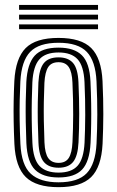

<svg xmlns="http://www.w3.org/2000/svg" viewBox="-20 -766 484 795"><path d="M222.4 9Q129.7 9 86.9 -32.7Q44.2 -74.3 39.6 -170.2Q37.3 -220.1 36.6 -263.3Q35.8 -306.4 36.6 -347.3Q37.3 -388.2 39.4 -430.5Q44.5 -524.8 86.3 -566.9Q128.1 -609 222.4 -609Q315.8 -609 357.8 -567Q399.9 -525 404.5 -430.2Q408 -354.3 407.8 -293.2Q407.6 -232.2 404.7 -170.1Q399.7 -74.2 357.3 -32.6Q314.8 9 222.4 9ZM222.4 -11.1Q303.2 -11.1 339.2 -48.9Q375.3 -86.7 379.7 -171.4Q382.7 -233 382.9 -292.1Q383.1 -351.2 379.6 -429.2Q375.6 -513.1 339.5 -551Q303.5 -588.9 222.4 -588.9Q141.1 -588.9 104.9 -551.1Q68.7 -513.3 64.3 -428.5Q62.5 -391 61.6 -351.7Q60.8 -312.5 61.4 -268.1Q62.1 -223.7 64.5 -170.4Q68.7 -82.1 107.5 -46.6Q146.2 -11.1 222.4 -11.1ZM222.4 -31.2Q157.7 -31.2 125.3 -62.9Q92.9 -94.7 89.2 -173.4Q87.3 -217.5 86.6 -261Q85.9 -304.5 86.5 -346.1Q87.2 -387.8 89 -426.3Q93.1 -501.5 123.4 -535.2Q153.8 -568.8 222.4 -568.8Q287 -568.8 319 -537.2Q351 -505.7 354.6 -429.1Q356.8 -379.7 357.5 -336.5Q358.2 -293.2 357.5 -253.4Q356.9 -213.6 355 -174.4Q351.1 -97 320.1 -64.1Q289.2 -31.2 222.4 -31.2ZM222.4 -51.3Q276.1 -51.3 301.4 -79.8Q326.7 -108.3 330.1 -175.2Q332.6 -226.9 332.9 -289.6Q333.2 -352.2 329.9 -425.9Q326.8 -493.1 301 -520.9Q275.3 -548.7 222.4 -548.7Q168.3 -548.7 143 -520.3Q117.7 -492 114 -425.5Q112.4 -391.6 111.7 -352.3Q110.9 -313.1 111.4 -268.6Q111.9 -224.1 114.2 -174.2Q117.4 -106.5 143.6 -78.9Q169.8 -51.3 222.4 -51.3ZM222.4 -71.5Q182 -71.5 161.9 -95Q141.8 -118.5 139.2 -175.4Q137.2 -220.7 136.5 -261.9Q135.8 -303.1 136.5 -343.1Q137.2 -383.1 139 -424.4Q142 -480.3 161.3 -504.4Q180.7 -528.5 222.4 -528.5Q261.8 -528.5 282.1 -505.6Q302.3 -482.7 304.9 -425.2Q307.9 -356.8 308 -295.1Q308 -233.4 305.1 -176.2Q302.3 -119.7 282.8 -95.6Q263.3 -71.5 222.4 -71.5ZM222.4 -91.6Q251.9 -91.6 264.9 -112.3Q278 -133.1 280.1 -177.5Q282.7 -231 283 -290.3Q283.3 -349.6 280 -424Q278.2 -467.8 264.8 -488.1Q251.5 -508.4 222.4 -508.4Q192.5 -508.4 179.4 -487.9Q166.3 -467.3 163.9 -423.1Q162.1 -383.3 161.5 -345.1Q160.8 -307 161.5 -265.9Q162.1 -224.9 164.1 -176.2Q166.1 -130.4 180.1 -111Q194.2 -91.6 222.4 -91.6ZM59 -725.5V-745.6H385.9V-725.5ZM59 -645V-665.1H385.9V-645ZM59 -685.2V-705.4H385.9V-685.2Z"/></svg>

Font: Big Shoulders Inline Thin
Style: Regular
Weight: 100
Designer: Patric King
Foundry: XO Type Co
Version: Version 2.002